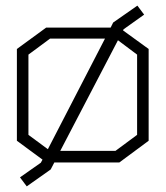

<svg xmlns="http://www.w3.org/2000/svg" viewBox="-20 -575 588 682"><path d="M508 -401V-75L404 2H173L160 27L75 87L51 55L125 3L131 -8L40 -75V-401L144 -477H373L382 -495L468 -555L492 -523L419 -471L417 -467ZM150 -45 353 -438H158L81 -381V-96ZM467 -381 399 -432 194 -39H390L467 -96Z"/></svg>

Font: Turret Road Light
Style: Regular
Weight: 300
Designer: Noponies
Foundry: Noponies
Version: Version 1.001; ttfautohint (v1.8)